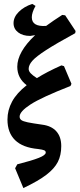

<svg xmlns="http://www.w3.org/2000/svg" viewBox="-20 -778 405 978"><path d="M126 -427Q126 -416 136 -405Q146 -394 168 -380Q217 -411 293 -445L306 -441L344 -351L339 -340Q191 -282 135.5 -246Q80 -210 80 -184Q80 -173 88.5 -166.5Q97 -160 121 -155Q145 -150 195 -143Q242 -137 267 -109Q292 -81 292 -34Q292 13 274.5 47Q257 81 216 112.5Q175 144 99 180L57 79L68 59Q143 40 178 26Q213 12 213 -1Q213 -9 205 -12.5Q197 -16 174 -19Q96 -26 57 -64Q18 -102 18 -169Q18 -217 41.5 -260.5Q65 -304 116 -344Q68 -380 68 -438Q68 -513 159 -599L134 -595Q96 -595 72.5 -613Q49 -631 49 -660Q49 -691 75.5 -717.5Q102 -744 144 -758L161 -748Q142 -714 142 -690Q142 -641 215 -646Q250 -672 297 -702L312 -700L365 -620L363 -609Q266 -556 215 -523Q164 -490 145 -468.5Q126 -447 126 -427Z"/></svg>

Font: Alegreya
Style: Bold Italic
Weight: 700
Italic angle: -7°
Designer: Juan Pablo del Peral
Foundry: Huerta Tipografica
Version: Version 2.007; ttfautohint (v1.6)